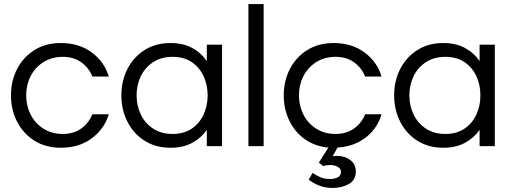

<svg xmlns="http://www.w3.org/2000/svg" viewBox="-20 -720 2523 946"><path d="M280 8Q205 8 150 -26.5Q95 -61 64.5 -120Q34 -179 34 -250Q34 -322 64.5 -380.5Q95 -439 150 -473.5Q205 -508 280 -508Q369 -508 431.5 -462Q494 -416 516 -343H435Q418 -386 380.5 -413Q343 -440 290 -440Q235 -440 194 -414Q153 -388 131 -345Q109 -302 109 -250Q109 -199 131 -155.5Q153 -112 194 -86Q235 -60 290 -60Q343 -60 380.5 -87Q418 -114 435 -157H516Q494 -84 431.5 -38Q369 8 280 8Z M820 8Q747 8 692.5 -26.5Q638 -61 608 -120Q578 -179 578 -250Q578 -322 608 -380.5Q638 -439 692.5 -473.5Q747 -508 820 -508Q882 -508 926.5 -484Q971 -460 999 -419V-500H1074V0H999V-80Q971 -40 926.5 -16Q882 8 820 8ZM830 -60Q886 -60 924.5 -86Q963 -112 983 -155.5Q1003 -199 1003 -250Q1003 -302 983 -345Q963 -388 924.5 -414Q886 -440 830 -440Q775 -440 735 -414Q695 -388 674 -345Q653 -302 653 -250Q653 -199 674 -155.5Q695 -112 735 -86Q775 -60 830 -60Z M1204 0V-700H1279V0Z M1634 -60Q1687 -60 1724.5 -87Q1762 -114 1779 -157H1860Q1840 -88 1782.5 -43Q1725 2 1643 7L1619 50Q1631 48 1641 48Q1679 48 1706 68.5Q1733 89 1733 125Q1733 167 1699 186.5Q1665 206 1619 206Q1581 206 1550.5 193.5Q1520 181 1501 165L1520 132Q1536 143 1557 152.5Q1578 162 1605 162Q1628 162 1644 154Q1660 146 1660 126Q1660 111 1644 102Q1628 93 1607 93Q1589 93 1572 98L1551 81L1598 7Q1531 1 1481.5 -34.5Q1432 -70 1405 -126.5Q1378 -183 1378 -250Q1378 -322 1408.5 -380.5Q1439 -439 1494 -473.5Q1549 -508 1624 -508Q1713 -508 1775.5 -462Q1838 -416 1860 -343H1779Q1762 -386 1724.5 -413Q1687 -440 1634 -440Q1579 -440 1538 -414Q1497 -388 1475 -345Q1453 -302 1453 -250Q1453 -199 1475 -155.5Q1497 -112 1538 -86Q1579 -60 1634 -60Z M2164 8Q2091 8 2036.5 -26.5Q1982 -61 1952 -120Q1922 -179 1922 -250Q1922 -322 1952 -380.5Q1982 -439 2036.5 -473.5Q2091 -508 2164 -508Q2226 -508 2270.5 -484Q2315 -460 2343 -419V-500H2418V0H2343V-80Q2315 -40 2270.5 -16Q2226 8 2164 8ZM2174 -60Q2230 -60 2268.5 -86Q2307 -112 2327 -155.5Q2347 -199 2347 -250Q2347 -302 2327 -345Q2307 -388 2268.5 -414Q2230 -440 2174 -440Q2119 -440 2079 -414Q2039 -388 2018 -345Q1997 -302 1997 -250Q1997 -199 2018 -155.5Q2039 -112 2079 -86Q2119 -60 2174 -60Z"/></svg>

Font: Questrial
Style: Regular
Weight: 400
Designer: Joe Prince, Laura Meseguer
Foundry: Joe Prince, Laura Meseguer
Version: Version 2.000; ttfautohint (v1.8.3)